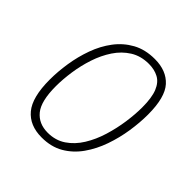

<svg xmlns="http://www.w3.org/2000/svg" viewBox="-187 -850 1004 1004"><g transform="rotate(45 315.5 -347.5)"><path d="M267 7Q178 7 130.5 -50Q83 -107 83 -237Q83 -296 93 -360.5Q103 -425 125 -486Q147 -547 183.5 -595.5Q220 -644 272.5 -673Q325 -702 396 -702Q482 -702 529 -650Q576 -598 576 -471Q576 -412 566 -346.5Q556 -281 534 -218Q512 -155 476 -104Q440 -53 388.5 -23Q337 7 267 7ZM272 -33Q329 -33 372 -62Q415 -91 445 -139.5Q475 -188 493 -247Q511 -306 519.5 -365.5Q528 -425 528 -476Q528 -548 511.5 -588.5Q495 -629 464 -645.5Q433 -662 392 -662Q333 -662 289 -634.5Q245 -607 214.5 -561Q184 -515 165.5 -459Q147 -403 138.5 -344.5Q130 -286 130 -235Q130 -125 167.5 -79Q205 -33 272 -33Z"/></g></svg>

Font: Bitter Light
Style: Italic
Weight: 300
Italic angle: -9°
Designer: Sol Matas, and Bitter project Authors
Foundry: Sol Matas
Version: Version 2.001